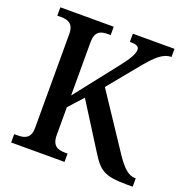

<svg xmlns="http://www.w3.org/2000/svg" viewBox="-127 -833 929 953"><g transform="rotate(20 337.0 -357.0)"><path d="M32 0H314V-44H301C262 -44 232 -55 232 -112V-259L300 -334L447 -101C497 -20 524 0 644 0H674V-44H671C635 -44 606 -72 569 -126L375 -418L507 -579C554 -635 589 -671 635 -671V-714H415V-671C449 -671 464 -665 464 -647C464 -626 450 -599 411 -549L232 -321V-602C232 -659 260 -670 299 -670H314V-714H32V-670H51C89 -670 119 -659 119 -605V-109C119 -54 88 -44 50 -44H32Z"/></g></svg>

Font: Noto Serif Devanagari SemiCondensed Medium
Style: Regular
Weight: 500
Width: 4
Designer: Universal Thirst, Indian Type Foundry and the Monotype Design Team
Foundry: Monotype Imaging Inc.
Version: Version 2.004